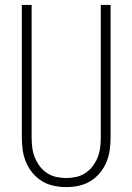

<svg xmlns="http://www.w3.org/2000/svg" viewBox="-20 -755 540 783"><path d="M250 8Q224 8 198.5 2.5Q173 -3 151 -16.5Q129 -30 112.5 -50Q96 -70 86 -94Q76 -118 72.5 -143.5Q69 -169 69 -195V-735H109V-195Q109 -174 111.5 -153.5Q114 -133 121.5 -114Q129 -95 141.5 -78Q154 -61 171.5 -49.5Q189 -38 209 -33.5Q229 -29 250 -29Q271 -29 291 -33.5Q311 -38 328.5 -49.5Q346 -61 358.5 -78Q371 -95 378.5 -114Q386 -133 388.5 -153.5Q391 -174 391 -195V-735H431V-195Q431 -169 427.5 -143.5Q424 -118 414 -94Q404 -70 387.5 -50Q371 -30 349 -16.5Q327 -3 301.5 2.5Q276 8 250 8Z"/></svg>

Font: Iosevka Term Curly Extralight
Style: Regular
Weight: 200
Designer: Belleve Invis
Foundry: Belleve Invis
Version: Version 32.3.0